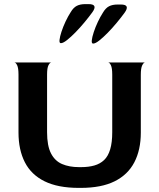

<svg xmlns="http://www.w3.org/2000/svg" viewBox="-20 -904 775 934"><path d="M363 10Q262 10 197 -22Q132 -54 101 -114.5Q70 -175 70 -259V-541Q70 -573 63.5 -586.5Q57 -600 50 -600H229Q222 -599 215.5 -586Q209 -573 209 -541V-261Q209 -195 228 -158Q247 -121 282 -106Q317 -91 364 -91H375Q411 -91 439 -99Q467 -107 486.5 -125.5Q506 -144 516 -177.5Q526 -211 526 -261V-541Q526 -573 519.5 -586.5Q513 -600 506 -600H685Q678 -599 671.5 -585.5Q665 -572 665 -540V-259Q665 -175 633.5 -114.5Q602 -54 537.5 -22Q473 10 373 10ZM433 -692Q425 -692 426.5 -707.5Q428 -723 436 -747.5Q444 -772 456 -797.5Q468 -823 481 -843Q494 -865 510.5 -873.5Q527 -882 552 -882H568Q615 -882 586 -842Q570 -820 548.5 -794Q527 -768 504.5 -745Q482 -722 463 -707Q444 -692 433 -692ZM276 -694Q268 -694 269.5 -709.5Q271 -725 279 -749.5Q287 -774 299 -799.5Q311 -825 324 -845Q337 -867 353.5 -875.5Q370 -884 395 -884H411Q458 -884 429 -844Q413 -822 391.5 -796Q370 -770 347.5 -747Q325 -724 306 -709Q287 -694 276 -694Z"/></svg>

Font: Red Rose SemiBold
Style: Regular
Weight: 600
Designer: Jaikishan Patel
Version: Version 2.000